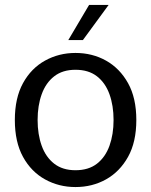

<svg xmlns="http://www.w3.org/2000/svg" viewBox="-20 -745 609 776"><path d="M285 11Q218 11 162 -20Q106 -51 73 -111Q40 -171 40 -260Q40 -349 73 -409Q106 -469 162 -500Q218 -531 285 -531Q353 -531 408.5 -500Q464 -469 497.5 -409Q531 -349 531 -260Q531 -171 497.5 -111Q464 -51 408.5 -20Q353 11 285 11ZM285 -57Q338 -57 372 -83.5Q406 -110 422.5 -156Q439 -202 439 -260Q439 -318 422.5 -364Q406 -410 372 -436.5Q338 -463 285 -463Q233 -463 199 -436.5Q165 -410 148.5 -364Q132 -318 132 -260Q132 -202 148.5 -156Q165 -110 199 -83.5Q233 -57 285 -57ZM256 -583 340 -725H419L315 -583Z"/></svg>

Font: Murecho
Style: Regular
Weight: 400
Designer: Neil Summerour
Foundry: Positype
Version: Version 1.010; ttfautohint (v1.8.3)